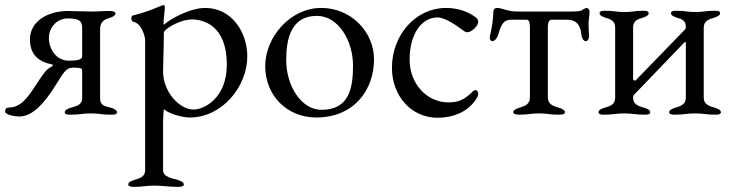

<svg xmlns="http://www.w3.org/2000/svg" viewBox="-35 -445 2861 750"><path d="M42 10C93 10 141 -46 179 -107C211 -158 220 -174 238 -179C243 -180 248 -181 254 -181C260 -181 267 -180 277 -179C282 -179 286 -175 286 -169V-62C286 -34 261 -30 241 -24C230 -20 218 -16 218 -6C218 2 231 3 238 3C239 3 240 3 241 3C280 3 284 -2 319 -2C354 -2 360 3 399 3C400 3 401 3 402 3C410 3 422 2 422 -6C422 -16 410 -20 399 -24C379 -30 356 -31 356 -59V-330C356 -361 373 -369 393 -375C404 -379 416 -383 416 -393C416 -401 400 -402 393 -402C354 -402 358 -400 323 -400C288 -400 258 -402 230 -402C150 -402 82 -361 82 -291C82 -233 114 -204 169 -193C174 -192 172 -188 165 -184C148 -175 141 -166 117 -131C86 -84 54 -25 1 -25C-11 -25 -15 -19 -15 -9C-15 1 14 10 42 10ZM229 -373C272 -373 286 -365 286 -335V-225C286 -211 265 -208 233 -208C187 -208 156 -251 156 -297C156 -338 188 -373 229 -373Z M487 285C526 285 532 280 567 280C602 280 622 285 661 285C669 285 683 284 683 276C683 266 671 262 660 258C640 252 602 247 602 220V33C602 27 603 -18 606 -18C626 0 678 14 706 14C832 14 931 -106 931 -225C931 -319 870 -414 767 -414C704 -414 624 -367 605 -348C604 -349 604 -353 604 -357C604 -373 609 -405 609 -417C609 -424 606 -425 601 -425C569 -412 536 -397 485 -385C481 -384 478 -379 478 -373C478 -367 481 -361 486 -360C519 -353 532 -302 532 -287V220C532 247 509 252 489 258C478 262 466 266 466 276C466 284 480 285 487 285ZM721 -17C667 -17 602 -85 602 -166C602 -190 605 -259 605 -317C605 -331 667 -369 715 -369C758 -369 851 -347 851 -193C851 -59 760 -17 721 -17Z M1200 14C1350 14 1426 -96 1426 -213C1426 -321 1336 -414 1220 -414C1097 -414 1001 -298 1001 -187C1001 -70 1088 14 1200 14ZM1221 -16C1141 -16 1083 -111 1083 -210C1083 -294 1102 -383 1203 -383C1288 -383 1344 -284 1344 -189C1344 -101 1329 -16 1221 -16Z M1674 15C1735 15 1786 -7 1818 -48C1828 -61 1833 -71 1833 -79C1833 -87 1828 -93 1822 -93C1819 -93 1815 -91 1812 -88C1780 -56 1756 -45 1717 -45C1632 -45 1565 -118 1565 -212C1565 -310 1610 -377 1675 -377C1699 -377 1740 -352 1769 -330C1777 -324 1783 -319 1790 -319C1807 -319 1833 -343 1833 -360C1833 -367 1829 -373 1821 -379C1789 -402 1750 -414 1707 -414C1590 -414 1496 -310 1496 -180C1496 -69 1573 15 1674 15Z M1878 -299C1878 -290 1882 -284 1888 -284C1898 -284 1908 -298 1911 -309C1923 -352 1933 -368 1963 -368H2023C2034 -368 2035 -348 2035 -336V-65C2035 -36 2013 -30 1993 -24C1982 -20 1970 -16 1970 -6C1970 2 1986 3 1993 3C2032 3 2036 -2 2071 -2C2106 -2 2110 3 2149 3C2156 3 2172 2 2172 -6C2172 -16 2160 -20 2149 -24C2129 -30 2105 -36 2105 -64V-336C2105 -349 2106 -368 2120 -368H2180C2218 -368 2233 -345 2236 -309C2237 -301 2243 -284 2253 -284C2262 -284 2267 -297 2266 -306C2265 -320 2264 -336 2264 -352C2264 -369 2268 -385 2268 -399C2268 -408 2261 -414 2257 -414C2254 -414 2244 -410 2238 -405C2233 -401 2212 -400 2195 -400H1989C1965 -400 1954 -403 1939 -407C1923 -411 1918 -414 1907 -414C1896 -414 1892 -406 1892 -396C1892 -371 1885 -329 1880 -310C1879 -306 1878 -302 1878 -299Z M2323 3C2363 3 2369 -2 2404 -2C2439 -2 2445 3 2485 3C2492 3 2505 2 2505 -6C2505 -16 2493 -20 2482 -24C2462 -30 2438 -35 2438 -63C2438 -69 2438 -71 2441 -74L2640 -281C2642 -283 2644 -281 2644 -276V-63C2644 -36 2622 -30 2602 -24C2591 -20 2579 -16 2579 -6C2579 2 2592 3 2599 3C2639 3 2645 -2 2680 -2C2715 -2 2721 3 2761 3C2768 3 2781 2 2781 -6C2781 -16 2769 -20 2758 -24C2738 -30 2714 -36 2714 -63V-337C2714 -364 2735 -370 2755 -376C2766 -380 2778 -384 2778 -394C2778 -402 2766 -403 2758 -403C2718 -403 2716 -398 2681 -398C2646 -398 2646 -403 2606 -403C2598 -403 2586 -402 2586 -394C2586 -384 2598 -380 2609 -376C2629 -370 2644 -366 2644 -339C2644 -332 2642 -333 2639 -328L2448 -131C2448 -131 2447 -130 2446 -130C2443 -130 2438 -133 2438 -137V-337C2438 -364 2456 -370 2476 -376C2487 -380 2499 -384 2499 -394C2499 -402 2486 -403 2479 -403C2439 -403 2439 -398 2404 -398C2369 -398 2367 -403 2327 -403C2320 -403 2307 -402 2307 -394C2307 -384 2319 -380 2330 -376C2350 -370 2368 -364 2368 -337V-63C2368 -35 2346 -30 2326 -24C2315 -20 2303 -16 2303 -6C2303 2 2316 3 2323 3Z"/></svg>

Font: EB Garamond
Style: Regular
Weight: 400
Designer: Georg Duffner and Octavio Pardo
Foundry: Georg Duffner
Version: Version 1.000;PS 001.000;hotconv 1.0.88;makeotf.lib2.5.64775